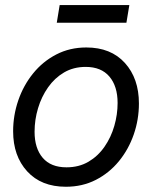

<svg xmlns="http://www.w3.org/2000/svg" viewBox="-20 -711 588 743"><path d="M234.9 11.7Q139.6 11.7 85.2 -47.9Q30.8 -107.4 30.8 -203.1Q30.8 -264.6 50.8 -322.8Q70.8 -380.9 108.2 -427Q145.5 -473.1 197.8 -500.2Q250 -527.3 314 -527.3Q409.2 -527.3 463.4 -467.3Q517.6 -407.2 517.6 -310.5Q517.6 -248.5 497.6 -190.7Q477.5 -132.8 440.2 -87.2Q402.8 -41.5 350.8 -14.9Q298.8 11.7 234.9 11.7ZM237.3 -63.5Q285.6 -63.5 322.5 -85.2Q359.4 -106.9 384.5 -143.3Q409.7 -179.7 422.4 -223.9Q435.1 -268.1 435.1 -312.5Q435.1 -377.4 403.3 -414.8Q371.6 -452.1 311.5 -452.1Q264.6 -452.1 228 -430.7Q191.4 -409.2 166 -373Q140.6 -336.9 127.2 -292.2Q113.8 -247.6 113.8 -201.2Q113.8 -137.2 145.3 -100.3Q176.8 -63.5 237.3 -63.5ZM480.5 -691.4 469.2 -623H199.7L210.9 -691.4Z"/></svg>

Font: Inter Display
Style: Italic
Weight: 400
Italic angle: -9.39999°
Designer: Rasmus Andersson
Foundry: rsms
Version: Version 4.000;git-a52131595